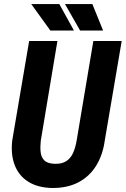

<svg xmlns="http://www.w3.org/2000/svg" viewBox="-20 -912 617 942"><path d="M438 -710.9H577.1L494.1 -223.1Q484.4 -151.4 451.4 -98.4Q418.5 -45.4 363.8 -17.1Q309.1 11.2 234.9 10.3Q164.6 8.8 118.2 -20.8Q71.8 -50.3 52 -102.3Q32.2 -154.3 40 -222.7L123 -710.9H261.7L180.2 -222.2Q176.8 -192.9 179.2 -167.2Q181.6 -141.6 196.8 -125.7Q211.9 -109.9 246.6 -108.4Q283.2 -106.9 305.4 -121.6Q327.6 -136.2 339.1 -162.8Q350.6 -189.5 356 -222.2ZM342.8 -762.2 271 -892.1H133.3L227.1 -762.2ZM485.8 -762.2 433.1 -892.1H298.8L373 -762.2Z"/></svg>

Font: Roboto Condensed
Style: Bold Italic
Weight: 700
Italic angle: -12°
Designer: Christian Robertson
Foundry: Google
Version: Version 3.0